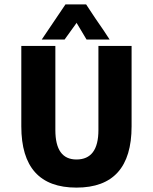

<svg xmlns="http://www.w3.org/2000/svg" viewBox="-20 -842 696 874"><path d="M278 -822H372Q385 -802 413 -760Q459 -694 479 -662H374L328 -739V-737L274 -662H170ZM77 -633H232V-250Q232 -116 328 -116Q428 -116 428 -250V-633H579V-267Q579 12 328 12Q77 12 77 -267Z"/></svg>

Font: Tajawal Black
Style: Regular
Weight: 900
Designer: Boutros Fonts
Foundry: Created by Boutros International 2017
Version: Version 1.700